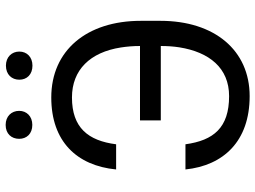

<svg xmlns="http://www.w3.org/2000/svg" viewBox="-136 -794 938 707"><g transform="rotate(-90 333.5 -440.0)"><path d="M63.5 -226.6C78.1 -86.4 167.5 9.8 333.5 9.8C502.4 9.8 610.8 -119.6 610.8 -318.8V-391.1C610.8 -589.8 502 -720.7 328.6 -720.7C166.5 -720.7 77.6 -626.5 63.5 -481.9H156.2C169.4 -585 217.3 -644.5 328.6 -644.5C430.2 -644.5 495.1 -577.6 512.7 -464.4C516.1 -442.4 518.1 -418.9 518.1 -394H244.1V-317.4H518.1C518.1 -293.5 516.6 -271 513.2 -249C495.6 -139.2 437.5 -65.9 333.5 -65.9C217.3 -65.9 170.4 -123 156.2 -226.6ZM176.3 -838.9C176.3 -811.5 194.8 -790.5 227.5 -790.5C259.3 -790.5 279.3 -811.5 279.3 -838.9C279.3 -867.2 259.3 -888.7 227.5 -888.7C194.8 -888.7 176.3 -867.2 176.3 -838.9ZM394 -838.4C394 -810.5 413.1 -790 445.8 -790C477.5 -790 497.6 -810.5 497.6 -838.4C497.6 -866.2 477.5 -887.7 445.8 -887.7C413.1 -887.7 394 -866.2 394 -838.4Z"/></g></svg>

Font: Bert Sans
Style: Regular
Weight: 400
Designer: Christian Robertson (Google), Cristiano Sobral
Foundry: Google, Cristiano Sobral
Version: Version 3.101